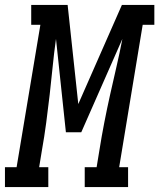

<svg xmlns="http://www.w3.org/2000/svg" viewBox="-67 -755 643 775"><path d="M-47 0V-80H0L96 -655H59V-735H206L249 -335L425 -735H556V-655H509L414 -80H450V0H275V-80H323L334 -147Q343 -204 354 -260.5Q365 -317 377.5 -373Q390 -429 403 -485Q416 -541 427 -598L261 -221H199L159 -598Q151 -541 145.5 -485Q140 -429 133.5 -372.5Q127 -316 119.5 -259.5Q112 -203 102 -147L91 -80H128V0Z"/></svg>

Font: Iosevka Curly Slab MdObl
Style: Regular
Weight: 500
Italic angle: -9°
Monospace: yes
Designer: Belleve Invis
Foundry: Belleve Invis
Version: Version 11.0.0; ttfautohint (v1.8.3)